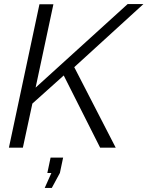

<svg xmlns="http://www.w3.org/2000/svg" viewBox="-20 -730 729 949"><path d="M175 -709H244L156 -297L611 -710H689L347 -398L552 0H475L295 -357L140 -218L93 0H24ZM201 199 234 125H214L230 49H292L276 125L236 199Z"/></svg>

Font: Raleway-v4020
Style: Italic
Weight: 400
Italic angle: -12°
Designer: Matt McInerney, Pablo Impallari, Rodrigo Fuenzalida
Foundry: Matt McInerney, Pablo Impallari, Rodrigo Fuenzalida
Version: Version 4.020;PS 004.020;hotconv 1.0.88;makeotf.lib2.5.64775